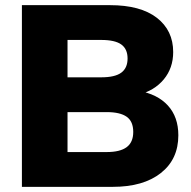

<svg xmlns="http://www.w3.org/2000/svg" viewBox="-20 -725 741 745"><path d="M65 0V-705H407Q525 -705 588.5 -656Q652 -607 652 -523Q652 -461 615.5 -417Q579 -373 516 -357V-373Q591 -360 631.5 -315.5Q672 -271 672 -200Q672 -107 604 -53.5Q536 0 418 0ZM242 -135H394Q446 -135 471.5 -154Q497 -173 497 -213Q497 -254 471.5 -272Q446 -290 394 -290H242ZM242 -425H373Q426 -425 450.5 -443Q475 -461 475 -498Q475 -535 450.5 -552.5Q426 -570 373 -570H242Z"/></svg>

Font: Mulish ExtraLight Black
Style: Regular
Weight: 900
Version: Version 3.603